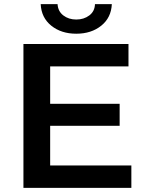

<svg xmlns="http://www.w3.org/2000/svg" viewBox="-20 -914 710 934"><path d="M214 -409H562V-302H214ZM224 -109H619V0H94V-700H605V-591H224ZM351 -750Q278 -750 229.5 -789Q181 -828 178 -894H260Q262 -859 288 -839Q314 -819 351 -819Q388 -819 414.5 -839Q441 -859 442 -894H524Q521 -828 472.5 -789Q424 -750 351 -750Z"/></svg>

Font: MOST Montserrat SemiBold
Style: Regular
Weight: 600
Designer: Julieta Ulanovsky
Foundry: Julieta Ulanovsky
Version: Version 8.000;March 11, 2024;FontCreator 15.0.0.2926 64-bit